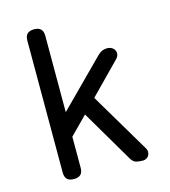

<svg xmlns="http://www.w3.org/2000/svg" viewBox="-111 -829 823 929"><g transform="rotate(-15 300.0 -365.0)"><path d="M190 -35Q190 -12 179 -1Q168 10 145 10Q122 10 111 -1Q100 -12 100 -35V-695Q100 -718 111 -729Q122 -740 145 -740Q168 -740 179 -729Q190 -718 190 -695V-313L415 -539Q426 -550 437.5 -555Q449 -560 462 -560Q476 -560 486 -554Q496 -548 500.5 -538.5Q505 -529 503 -518Q501 -507 491 -497L341 -344L518 -46Q525 -35 525 -24.5Q525 -14 520.5 -6.5Q516 1 508 5.5Q500 10 491 10Q474 10 458 6.5Q442 3 430 -18L277 -278L190 -190Z"/></g></svg>

Font: Maple Mono NF CN
Style: Regular
Weight: 400
Monospace: yes
Designer: subframe7536
Version: Version 7.000